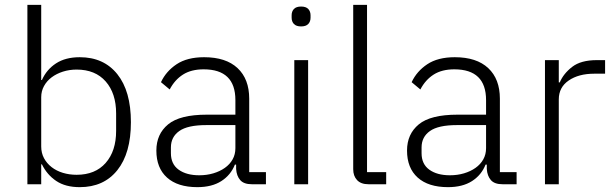

<svg xmlns="http://www.w3.org/2000/svg" viewBox="-20 -760 2532 792"><path d="M93 -740H150V-430H153Q172 -473 211 -498.5Q250 -524 309 -524Q408 -524 464 -454Q520 -384 520 -256Q520 -128 464 -58Q408 12 309 12Q250 12 212 -13.5Q174 -39 153 -82H150V0H93ZM296 -39Q373 -39 416 -88Q459 -137 459 -220V-292Q459 -375 416 -424Q373 -473 296 -473Q266 -473 239.5 -464.5Q213 -456 193 -441Q173 -426 161.5 -405Q150 -384 150 -359V-156Q150 -129 161.5 -107.5Q173 -86 193 -70.5Q213 -55 239.5 -47Q266 -39 296 -39Z M1019 0Q986 0 971 -17Q956 -34 954 -63V-81H949Q932 -38 893 -13Q854 12 794 12Q713 12 669 -27.5Q625 -67 625 -139Q625 -207 673.5 -247Q722 -287 833 -287H951V-347Q951 -474 820 -474Q769 -474 735 -452.5Q701 -431 680 -391L644 -421Q665 -466 708.5 -495Q752 -524 822 -524Q912 -524 960 -479Q1008 -434 1008 -353V-50H1077V0ZM802 -37Q833 -37 860 -45Q887 -53 907.5 -67.5Q928 -82 939.5 -102.5Q951 -123 951 -149V-244H831Q754 -244 719.5 -219.5Q685 -195 685 -152V-128Q685 -83 717 -60Q749 -37 802 -37Z M1222 -651Q1202 -651 1192.5 -661Q1183 -671 1183 -687V-697Q1183 -713 1192.5 -723Q1202 -733 1222 -733Q1242 -733 1251.5 -723Q1261 -713 1261 -697V-687Q1261 -671 1251.5 -661Q1242 -651 1222 -651ZM1194 -512H1251V0H1194Z M1500 0Q1469 0 1453 -17Q1437 -34 1437 -62V-740H1494V-50H1573V0Z M2053 0Q2020 0 2005 -17Q1990 -34 1988 -63V-81H1983Q1966 -38 1927 -13Q1888 12 1828 12Q1747 12 1703 -27.5Q1659 -67 1659 -139Q1659 -207 1707.5 -247Q1756 -287 1867 -287H1985V-347Q1985 -474 1854 -474Q1803 -474 1769 -452.5Q1735 -431 1714 -391L1678 -421Q1699 -466 1742.5 -495Q1786 -524 1856 -524Q1946 -524 1994 -479Q2042 -434 2042 -353V-50H2111V0ZM1836 -37Q1867 -37 1894 -45Q1921 -53 1941.5 -67.5Q1962 -82 1973.5 -102.5Q1985 -123 1985 -149V-244H1865Q1788 -244 1753.5 -219.5Q1719 -195 1719 -152V-128Q1719 -83 1751 -60Q1783 -37 1836 -37Z M2228 0V-512H2285V-420H2289Q2304 -456 2340 -484Q2376 -512 2442 -512H2476V-456H2431Q2367 -456 2326 -428Q2285 -400 2285 -350V0Z"/></svg>

Font: IBM Plex Sans Hebrew Light
Style: Regular
Weight: 300
Designer: Mike Abbink, Paul van der Laan, Pieter van Rosmalen, Yanek Iontef
Foundry: Bold Monday
Version: Version 1.2